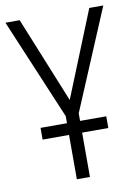

<svg xmlns="http://www.w3.org/2000/svg" viewBox="-82 -769 590 823"><g transform="rotate(-10 213.0 -357.0)"><path d="M185 -193H70V-244H185V-275L0 -714H62L214 -340L365 -714H426L242 -277V-244H356V-193H242V0H185Z"/></g></svg>

Font: Noto Sans Display Light Narrow
Style: Regular
Weight: 300
Width: 4
Designer: Monotype Design team
Foundry: Monotype Imaging Inc.
Version: Version 1.000